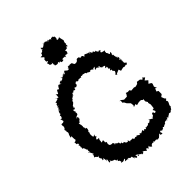

<svg xmlns="http://www.w3.org/2000/svg" viewBox="-230 -890 1020 1020"><g transform="rotate(-45 280.5 -380.0)"><path d="M313 -645C298 -633 313 -651 315 -636C312 -654 325 -648 332 -649C318 -642 321 -656 337 -645C329 -654 344 -652 334 -668C341 -666 340 -669 358 -669C342 -667 355 -670 355 -683C360 -676 349 -673 361 -675C364 -682 355 -690 369 -692C354 -689 371 -710 365 -713C372 -717 359 -718 367 -708C369 -713 367 -716 366 -719C362 -739 360 -737 365 -742C353 -734 346 -734 344 -739C352 -749 346 -752 349 -760C345 -759 342 -757 342 -766C322 -766 332 -771 324 -760C320 -771 324 -765 305 -770C306 -776 311 -780 308 -762C308 -770 290 -775 283 -781C296 -778 281 -765 277 -781C287 -774 266 -763 261 -761C267 -759 266 -757 252 -770C252 -761 250 -766 256 -752C259 -751 251 -756 249 -761C251 -748 242 -750 232 -744C238 -740 223 -734 235 -731C230 -737 233 -734 217 -734C230 -718 232 -729 230 -707C233 -715 228 -718 224 -713C221 -700 221 -693 230 -694C229 -684 221 -691 219 -687C226 -674 220 -669 227 -669C242 -664 236 -662 238 -673C246 -657 234 -664 242 -655C237 -648 246 -646 257 -645C254 -642 264 -652 267 -649C267 -636 269 -644 265 -642C274 -643 273 -651 278 -638C275 -634 294 -637 294 -639C287 -646 294 -648 313 -645ZM526 -277 516 -267 507 -277 487 -280 480 -271 466 -267H459L457 -270L433 -268L427 -277L415 -276L403 -280L402 -274L394 -262L372 -261L356 -273L347 -272L355 -271V-263L354 -256L361 -251L368 -238L384 -222L386 -205L381 -196L398 -202L400 -192L420 -197L432 -195L428 -201L442 -189L446 -192L445 -175L453 -162L450 -159L454 -143L451 -118L458 -108C453 -124 452 -116 440 -115C448 -102 449 -99 442 -96C441 -95 427 -99 436 -103C434 -109 415 -104 425 -93C423 -99 417 -89 409 -84C416 -100 410 -97 410 -81C409 -83 394 -91 385 -96C398 -88 381 -79 386 -89C382 -78 387 -81 371 -82C370 -78 359 -72 366 -70C363 -85 355 -68 348 -76C345 -79 348 -71 346 -70C334 -66 343 -84 329 -68C325 -83 330 -79 309 -70C313 -63 307 -79 304 -74C300 -77 300 -81 300 -68C292 -76 284 -78 286 -80C274 -74 281 -78 282 -74C264 -83 269 -83 273 -79C271 -76 259 -71 259 -85C258 -83 259 -82 241 -84C240 -83 236 -85 237 -89C239 -77 239 -85 241 -79C230 -90 238 -86 232 -96C231 -81 215 -96 218 -92C220 -93 214 -88 219 -94C218 -88 212 -106 211 -104C203 -95 198 -109 205 -114C204 -103 183 -118 192 -104C191 -116 195 -123 181 -122C186 -115 183 -126 172 -131C168 -118 168 -130 171 -132C168 -144 162 -138 163 -144C166 -139 157 -141 157 -141C148 -143 146 -145 145 -152C143 -166 158 -170 140 -156C153 -167 145 -175 139 -168C145 -169 137 -171 141 -178C142 -196 135 -183 126 -185C132 -202 123 -195 134 -212C124 -210 122 -216 119 -211C120 -223 122 -222 133 -228C132 -225 120 -230 130 -243C114 -233 116 -239 116 -241C113 -257 114 -260 120 -273C109 -275 114 -272 122 -279C122 -279 127 -292 124 -298C122 -293 116 -305 116 -294C120 -307 117 -315 114 -307C112 -307 119 -314 116 -323C115 -322 118 -328 114 -332C112 -345 112 -345 119 -341C121 -346 123 -349 131 -356C126 -352 135 -352 132 -361C134 -366 136 -378 122 -365C129 -379 130 -376 140 -380C145 -387 146 -396 142 -386C146 -397 135 -401 152 -397C142 -397 137 -410 145 -419C142 -409 143 -408 157 -415C147 -427 154 -426 156 -421C150 -434 166 -433 160 -433C174 -443 176 -451 169 -440C173 -448 169 -440 173 -451C181 -458 180 -448 179 -456C180 -463 194 -463 195 -472C198 -459 200 -478 198 -474C199 -474 201 -484 211 -479C205 -472 211 -491 219 -479C213 -486 212 -490 221 -483C233 -480 226 -492 229 -492C224 -486 231 -498 238 -488C241 -489 252 -493 250 -498C250 -507 249 -503 262 -512C254 -513 272 -496 272 -509C269 -499 283 -511 270 -502C275 -502 276 -514 279 -507C285 -509 298 -507 295 -503C294 -518 305 -508 305 -508C306 -517 325 -504 324 -509C334 -502 334 -496 324 -504C328 -501 341 -499 336 -502C340 -500 342 -492 354 -495C350 -498 359 -503 370 -489C373 -499 381 -492 384 -499C381 -484 379 -493 375 -481C380 -481 390 -488 393 -481C392 -474 401 -478 402 -484C409 -473 401 -471 401 -476C405 -479 403 -464 420 -462C408 -470 415 -468 428 -460C422 -453 413 -445 431 -450C430 -442 432 -436 432 -443C431 -434 424 -435 438 -432C425 -423 430 -421 438 -421C439 -430 437 -410 439 -419C434 -413 437 -414 444 -405C447 -404 438 -387 432 -389L440 -380L443 -386L464 -395L469 -381L490 -386L496 -383L510 -386L514 -382L521 -391C505 -401 510 -407 511 -401C508 -399 516 -407 506 -421C522 -405 508 -421 512 -429C517 -430 510 -420 503 -431C520 -431 501 -429 514 -441C504 -439 500 -456 510 -449C497 -445 503 -460 502 -457C497 -464 503 -475 497 -472C497 -467 501 -476 493 -472C500 -486 500 -479 499 -493C485 -481 492 -485 482 -501C484 -494 490 -494 478 -506C486 -499 474 -515 487 -519H477C478 -525 463 -516 461 -532C466 -525 466 -540 472 -536C453 -543 449 -544 460 -539C458 -534 449 -542 448 -553C436 -549 449 -540 437 -558C433 -558 426 -558 434 -563C424 -551 433 -550 423 -568C419 -560 409 -557 423 -573C421 -570 402 -568 409 -579C408 -568 398 -577 406 -574C384 -582 399 -583 383 -571C383 -571 385 -586 369 -584C367 -577 362 -588 361 -586C368 -591 354 -592 354 -592C341 -594 348 -583 346 -592C342 -584 337 -578 322 -580C322 -580 318 -581 314 -592C309 -598 314 -595 297 -597C298 -582 296 -594 298 -594C296 -595 296 -598 283 -596C287 -583 270 -599 282 -583C265 -584 276 -579 261 -590C256 -596 262 -595 247 -589C256 -583 249 -585 242 -580C242 -580 242 -588 245 -590C230 -576 225 -576 239 -587C225 -581 230 -569 215 -583C224 -570 216 -573 222 -574C211 -565 210 -571 201 -565C211 -579 199 -569 195 -567C191 -559 186 -569 197 -556C180 -564 180 -565 177 -560C177 -560 173 -558 167 -544C177 -545 174 -549 167 -546C169 -539 164 -551 156 -549C146 -532 153 -544 148 -533C140 -529 151 -528 132 -539C140 -536 131 -515 135 -515C122 -522 123 -513 117 -524C128 -517 124 -514 124 -512C121 -516 116 -507 103 -509C111 -498 99 -494 99 -498C101 -491 92 -488 105 -484C86 -486 93 -487 96 -476C86 -470 85 -477 93 -462C75 -470 90 -471 79 -455C71 -448 73 -449 81 -454C80 -440 61 -440 69 -442C73 -437 75 -438 68 -425C54 -424 54 -427 61 -421L64 -408C57 -406 61 -403 50 -404C41 -406 43 -400 43 -392C43 -392 47 -380 40 -380C48 -372 35 -381 36 -372C30 -368 44 -357 35 -358C28 -361 45 -352 34 -343C42 -352 40 -346 28 -328C35 -340 35 -339 27 -316C30 -327 31 -312 37 -324C37 -320 36 -299 39 -293C34 -290 34 -285 25 -288C25 -285 28 -277 24 -270C23 -278 38 -269 37 -258C38 -269 24 -257 30 -259C38 -245 24 -247 33 -243C33 -243 26 -227 39 -233C32 -237 43 -222 42 -221C41 -215 45 -213 47 -214C44 -197 45 -204 48 -195C31 -199 34 -195 48 -192C41 -193 48 -188 55 -170C42 -178 47 -164 51 -172C43 -158 44 -156 42 -155C52 -157 51 -148 63 -141C61 -145 56 -142 64 -149C65 -145 56 -140 63 -129C67 -124 68 -128 64 -113C70 -115 69 -110 75 -121C74 -105 80 -104 74 -95C71 -94 72 -94 83 -103C85 -96 81 -92 81 -79C93 -79 88 -91 92 -88C89 -72 98 -83 100 -73C101 -76 109 -70 114 -70C109 -73 114 -59 122 -50C107 -66 119 -61 123 -61C111 -46 129 -56 127 -42C131 -39 135 -51 124 -33C135 -36 132 -27 150 -38C152 -38 156 -34 143 -26C161 -25 157 -24 164 -17C164 -17 154 -22 157 -26C169 -26 168 -24 171 -25C178 -13 174 -21 187 -18C188 -2 189 -18 191 1C195 -7 191 -14 199 3C202 7 212 5 205 -11C218 -5 226 0 214 -2C212 11 222 4 220 -4C229 12 243 5 233 10C234 16 252 11 244 4C253 5 255 7 266 17C272 2 271 5 264 2C283 11 287 17 275 14C294 8 287 2 289 2C291 19 305 20 302 21C304 8 318 6 325 11C321 2 333 6 328 11C336 15 336 -1 332 10C351 7 338 13 355 16C349 11 361 14 360 13C375 0 377 -5 379 4C368 11 387 8 389 11C390 -3 381 2 390 -9C407 6 391 -13 404 0C401 1 404 -10 409 -4C411 -17 421 -12 422 -1C417 -13 422 -11 440 -19C434 -17 436 -22 448 -26C453 -23 449 -21 458 -30C456 -17 453 -14 460 -27C468 -26 461 -37 466 -33C472 -26 477 -23 472 -27C471 -30 478 -34 489 -40C489 -32 488 -42 488 -42C495 -39 498 -38 501 -40C512 -49 507 -49 511 -46C521 -61 517 -57 521 -59C524 -70 517 -62 524 -75C524 -76 536 -92 526 -97C522 -96 533 -107 529 -100C534 -113 534 -115 535 -106L528 -114L521 -132L524 -133L534 -141V-165L524 -170L531 -187L540 -182L533 -198L539 -214L537 -221L523 -229L536 -243L521 -256L535 -266C531 -269 526 -270 526 -277Z"/></g></svg>

Font: Charger Distortion
Style: 1
Weight: 400
Designer: Jasper
Foundry: Cannot Into Space Fonts
Version: Version 0.98